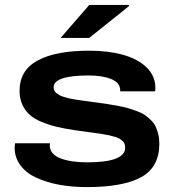

<svg xmlns="http://www.w3.org/2000/svg" viewBox="-20 -744 706 776"><path d="M225.1 -590.8 340.8 -724.1H501V-719.2L340.8 -590.8ZM331.1 12.2Q271 12.2 219.5 2.7Q168 -6.8 127 -25.6Q85.9 -44.4 62.5 -75.9Q39.1 -107.4 39.1 -147.9Q39.1 -153.3 41 -165H182.1Q182.1 -164.1 181.6 -160.6Q181.2 -157.2 181.2 -155.8Q181.2 -137.2 193.6 -123.8Q206.1 -110.4 227.5 -102.8Q249 -95.2 275.1 -91.6Q301.3 -87.9 332 -87.9Q485.8 -87.9 485.8 -147Q485.8 -155.3 483.4 -162.4Q481 -169.4 474.9 -174.8Q468.8 -180.2 461.9 -184.1Q455.1 -188 443.1 -191.4Q431.2 -194.8 420.4 -197.3Q409.7 -199.7 392.1 -202.4Q374.5 -205.1 360.4 -207Q346.2 -209 323 -212.2Q299.8 -215.3 282.2 -217.8Q240.2 -224.1 209.5 -231.4Q178.7 -238.8 148.9 -251Q119.1 -263.2 100.3 -279.8Q81.5 -296.4 70.3 -320.8Q59.1 -345.2 59.1 -377Q59.1 -460 132.1 -499.5Q205.1 -539.1 339.8 -539.1Q417.5 -539.1 477.3 -522.5Q537.1 -505.9 572.3 -471.7Q607.4 -437.5 607.9 -390.1Q607.9 -379.9 606.9 -375H465.8V-378.9Q465.8 -409.7 429.9 -424.3Q394 -439 338.9 -439Q196.8 -439 196.8 -391.1Q196.8 -383.8 199.5 -377.9Q202.1 -372.1 208.7 -367.2Q215.3 -362.3 221.9 -358.6Q228.5 -355 240.5 -351.6Q252.4 -348.1 261.7 -345.9Q271 -343.8 287.1 -341.3Q303.2 -338.9 314.2 -337.4Q325.2 -335.9 344.5 -333.3Q363.8 -330.6 375 -329.1Q402.8 -325.2 420.2 -322.5Q437.5 -319.8 461.7 -315.2Q485.8 -310.5 501 -305.9Q516.1 -301.3 535.2 -294.2Q554.2 -287.1 565.7 -278.8Q577.1 -270.5 589.6 -258.8Q602.1 -247.1 608.6 -233.4Q615.2 -219.7 619.6 -201.9Q624 -184.1 624 -163.1Q624 -68.4 550.8 -28.1Q477.5 12.2 331.1 12.2Z"/></svg>

Font: Archivo Expanded SemiBold
Style: Regular
Weight: 600
Width: 7
Designer: Hector Gatti
Foundry: Omnibus-Type
Version: Version 2.001